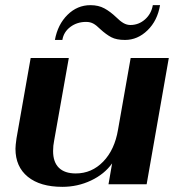

<svg xmlns="http://www.w3.org/2000/svg" viewBox="-20 -715 700 745"><path d="M40 -138Q40 -150 44 -178L99 -490H247L190 -169Q186 -150 186 -129Q186 -86 208.5 -64Q231 -42 274 -42Q336 -42 380.5 -88Q425 -134 438 -212L487 -490H635L549 0H401L415 -81Q385 -39 333 -14.5Q281 10 222 10Q136 10 88 -29Q40 -68 40 -138ZM331 -695Q362 -695 385 -682.5Q408 -670 431 -648Q446 -633 459 -625.5Q472 -618 486 -618Q518 -618 542.5 -639.5Q567 -661 573 -695H601Q591 -635 552.5 -597.5Q514 -560 465 -560Q432 -560 412 -570.5Q392 -581 369 -602Q354 -617 342 -623.5Q330 -630 314 -630Q279 -630 253 -610.5Q227 -591 222 -560H193Q204 -620 242 -657.5Q280 -695 331 -695Z"/></svg>

Font: Fahkwang
Style: Bold Italic
Weight: 700
Italic angle: -10°
Designer: Suppakit Chalermlarp | Katatrad Co.,Ltd.
Foundry: Cadson Demak Co.,Ltd.
Version: Version 1.000; ttfautohint (v1.6)